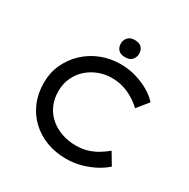

<svg xmlns="http://www.w3.org/2000/svg" viewBox="-195 -1068 1239 1257"><g transform="rotate(30 424.0 -439.5)"><path d="M466 10Q387 10 319 -15.5Q251 -41 200 -89Q149 -137 121 -203.5Q93 -270 93 -350Q93 -426 123 -491Q153 -556 205 -604.5Q257 -653 325 -679.5Q393 -706 470 -706Q530 -706 586.5 -689.5Q643 -673 688.5 -646Q734 -619 762 -587L694 -503Q661 -533 625 -554.5Q589 -576 549 -587.5Q509 -599 464 -599Q413 -599 366 -581Q319 -563 282.5 -530.5Q246 -498 224.5 -452Q203 -406 203 -350Q203 -290 224.5 -243Q246 -196 284.5 -163.5Q323 -131 372.5 -114Q422 -97 478 -97Q527 -97 567 -109.5Q607 -122 640 -142.5Q673 -163 700 -185L753 -96Q727 -71 682.5 -46.5Q638 -22 582.5 -6Q527 10 466 10ZM470 -759Q435 -759 418 -777Q401 -795 401 -824Q401 -849 418 -869Q435 -889 470 -889Q505 -889 522 -871Q539 -853 539 -824Q539 -799 522 -779Q505 -759 470 -759Z"/></g></svg>

Font: Lexend Giga
Style: Regular
Weight: 400
Designer: Bonnie Shaver-Troup, Thomas Jockin
Foundry: Lexend
Version: Version 1.007